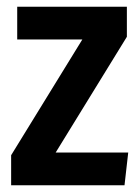

<svg xmlns="http://www.w3.org/2000/svg" viewBox="-20 -549 412 569"><path d="M356 -440 145 -97H360L349 0H13V-89L224 -432H31V-529H356Z"/></svg>

Font: Fira Sans Compressed Medium
Style: Regular
Weight: 500
Width: 1
Designer: bBox Type GmbH & Carrois Corporate GbR & Edenspiekermann AG
Foundry: bBox Type GmbH & Carrois Corporate GbR & Edenspiekermann AG
Version: Version 4.301